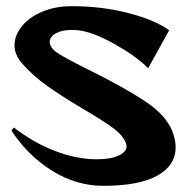

<svg xmlns="http://www.w3.org/2000/svg" viewBox="-20 -590 617 622"><path d="M17 -167 25 -177Q88 -128 158 -101Q228 -74 294 -74Q338 -74 364 -86Q390 -98 390 -116Q390 -120 388 -126Q379 -151 346 -175.5Q313 -200 251 -236Q182 -277 134.5 -310.5Q87 -344 50 -386Q27 -414 27 -443Q27 -475 50.5 -504.5Q74 -534 116.5 -552Q159 -570 213 -570Q310 -570 396.5 -547.5Q483 -525 528 -492L460 -369Q421 -408 353.5 -446Q286 -484 240 -491Q230 -493 212 -493Q181 -493 161 -482Q141 -471 141 -454Q141 -438 161 -422Q181 -407 265 -365Q379 -309 450 -262Q521 -215 540 -160Q549 -135 549 -113Q549 -54 489.5 -21Q430 12 315 12Q227 12 148.5 -37Q70 -86 17 -167Z"/></svg>

Font: Tiejili SC
Style: Regular
Weight: 400
Designer: Buernia
Foundry: Ershou Xiaoxi Press
Version: Version 1.100